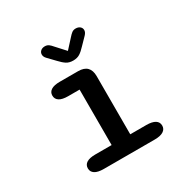

<svg xmlns="http://www.w3.org/2000/svg" viewBox="-151 -800 922 937"><g transform="rotate(-30 309.5 -331.0)"><path d="M171.5 0Q138.5 0 122 -10.8Q105.5 -21.5 105.5 -41Q105.5 -61 122 -71.5Q138.5 -82 171.5 -82H263V-394.5H198.5Q166 -394.5 149.5 -405Q133 -415.5 133 -435.5Q133 -455 149.5 -465.5Q166 -476 198.5 -476H301.5Q368 -476 368 -409.5V-82H458.5Q491 -82 507.8 -71.5Q524.5 -61 524.5 -41Q524.5 -21.5 507.8 -10.8Q491 0 458.5 0ZM416 -610 378 -571Q360.5 -552 345.2 -542.2Q330 -532.5 307.5 -532.5Q285.5 -532.5 270.2 -542.2Q255 -552 237.5 -571L200 -610Q188.5 -621.5 188.5 -634.5Q188.5 -646.5 197.5 -654.5Q206.5 -662.5 221 -662.5Q234 -662.5 242.8 -656Q251.5 -649.5 261 -638L308 -586.5L355 -638Q364 -648.5 373 -655.5Q382 -662.5 395 -662.5Q409.5 -662.5 418.8 -654.8Q428 -647 428 -635Q428 -622.5 416 -610Z"/></g></svg>

Font: Sono Monospace Medium
Style: Regular
Weight: 500
Designer: Tyler Finck
Foundry: Tyler Finck
Version: Version 2.112